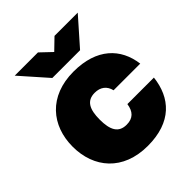

<svg xmlns="http://www.w3.org/2000/svg" viewBox="-206 -857 993 993"><g transform="rotate(-45 290.5 -360.0)"><path d="M298 12C473 12 555 -83 570 -216H376C369 -168 345 -143 298 -143C239 -143 218 -185 218 -260C218 -335 239 -377 298 -377C339 -377 367 -356 376 -317H571C555 -443 467 -532 298 -532C117 -532 20 -414 20 -260C20 -106 117 12 298 12ZM68 -732 197 -586H400L529 -732H359L299 -674L238 -732Z"/></g></svg>

Font: Aspekta 950
Style: Regular
Weight: 950
Designer: Ivo Dolenc
Version: Version 2.000